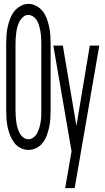

<svg xmlns="http://www.w3.org/2000/svg" viewBox="-20 -765 540 990"><path d="M127 8Q105 8 85.5 -2Q66 -12 53 -29.5Q40 -47 32 -67.5Q24 -88 19.5 -109Q15 -130 13.5 -151.5Q12 -173 12 -195V-540Q12 -562 13.5 -583.5Q15 -605 19.5 -626Q24 -647 32 -668Q40 -689 53 -706Q66 -723 86 -734Q106 -745 127 -745Q148 -745 168 -734Q188 -723 201 -706Q214 -689 221.5 -668Q229 -647 233.5 -626Q238 -605 239.5 -583.5Q241 -562 241 -540V-195Q241 -173 239.5 -151.5Q238 -130 233.5 -109Q229 -88 221.5 -67.5Q214 -47 201 -29.5Q188 -12 168 -2Q148 8 127 8ZM127 -47Q141 -47 153 -56.5Q165 -66 172 -79.5Q179 -93 183 -107Q187 -121 189.5 -136Q192 -151 192.5 -165.5Q193 -180 193 -195V-540Q193 -551 192.5 -562Q192 -573 191 -584.5Q190 -596 188 -606.5Q186 -617 183 -628Q180 -639 175.5 -649.5Q171 -660 164 -668.5Q157 -677 147 -682.5Q137 -688 126 -688Q111 -688 99.5 -678Q88 -668 81 -655Q74 -642 70 -627.5Q66 -613 64 -598.5Q62 -584 61 -569.5Q60 -555 60 -540V-195Q60 -180 61 -165.5Q62 -151 64 -136Q66 -121 70 -107Q74 -93 81 -79.5Q88 -66 100 -56.5Q112 -47 127 -47ZM316 205Q320 182 324 159Q328 136 332 113L349 15L255 -530H304L374 -116L443 -530H492L365 205Z"/></svg>

Font: Iosevka Term Light
Style: Regular
Weight: 300
Monospace: yes
Designer: Belleve Invis
Foundry: Belleve Invis
Version: Version 9.0.1; ttfautohint (v1.8.3)